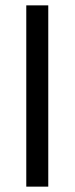

<svg xmlns="http://www.w3.org/2000/svg" viewBox="-20 -672 278 716"><path d="M78 -652H160V24H78Z"/></svg>

Font: BM HANNA Air
Style: Regular
Weight: 400
Designer: Woowa Brothers : Cheoljun Lim; Soyoung Lee; Taehyun Cha; Byungsun Park; Minjin Kim; Hyesun Chae; Myungsoo Han; Bongjin K
Foundry: Sandoll Communications Inc.
Version: Version 1.000;PS 1;hotconv 16.6.51;makeotf.lib2.5.65220